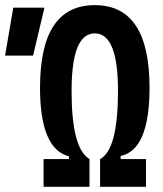

<svg xmlns="http://www.w3.org/2000/svg" viewBox="-25 -723 631 743"><path d="M143.6 0H321.3V-107.4C274.9 -134.8 252 -222.2 252 -371.1C252 -520 281.7 -593.8 341.8 -593.8C401.9 -593.8 431.6 -520 431.6 -371.1C431.6 -219.7 408.7 -131.8 362.3 -107.4V0H540V-107.4H441.9V-119.6C516.1 -134.8 553.7 -222.7 553.7 -383.3C553.7 -597.2 483.4 -703.1 341.8 -703.1C200.2 -703.1 129.9 -597.2 129.9 -383.3C129.9 -225.1 167.5 -136.7 241.7 -118.2V-107.4H143.6ZM-5.4 -507.8H103L147 -693.4H26.4Z"/></svg>

Font: Cascadia Code NF SemiBold
Style: Regular
Weight: 600
Monospace: yes
Designer: Aaron Bell
Foundry: Saja Typeworks
Version: Version 2404.023